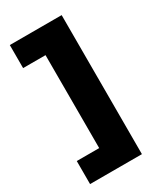

<svg xmlns="http://www.w3.org/2000/svg" viewBox="-218 -825 916 1068"><g transform="rotate(-30 239.5 -291.5)"><path d="M365 -738V155H176V-738ZM224 7V155H32V7ZM224 -738V-590H32V-738Z"/></g></svg>

Font: REM Medium ExtraBold
Style: Regular
Weight: 800
Version: Version 1.005;gftools[0.9.28]